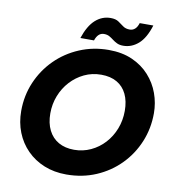

<svg xmlns="http://www.w3.org/2000/svg" viewBox="-95 -973 971 1069"><g transform="rotate(10 390.0 -438.5)"><path d="M351 12Q282 12 225.5 -11Q169 -34 128 -75.5Q87 -117 65 -172.5Q43 -228 43 -293Q43 -380 75.5 -456Q108 -532 165.5 -589.5Q223 -647 300 -679.5Q377 -712 465 -712Q541 -712 598.5 -686.5Q656 -661 695 -617.5Q734 -574 753.5 -520Q773 -466 773 -408Q773 -322 741.5 -246Q710 -170 653 -112Q596 -54 519 -21Q442 12 351 12ZM370 -131Q420 -131 464 -151.5Q508 -172 541 -208Q574 -244 592.5 -291.5Q611 -339 611 -393Q611 -448 592 -487.5Q573 -527 536.5 -548Q500 -569 448 -569Q396 -569 352 -548Q308 -527 275 -491Q242 -455 223.5 -408Q205 -361 205 -308Q205 -253 225 -213Q245 -173 282 -152Q319 -131 370 -131ZM539 -749Q518 -749 503.5 -756Q489 -763 477.5 -772Q466 -781 453.5 -788Q441 -795 423 -795Q389 -795 374 -750H297Q321 -822 358.5 -855.5Q396 -889 444 -889Q473 -889 489.5 -877.5Q506 -866 521 -855Q536 -844 559 -844Q576 -844 588.5 -855Q601 -866 608 -889H685Q662 -815 624 -782Q586 -749 539 -749Z"/></g></svg>

Font: Rethink Sans ExtraBold
Style: Italic
Weight: 800
Italic angle: -10°
Designer: The Rethink Sans project authors (Hans Thiessen). DM Sans designed by Colophon Foundry.
Foundry: Rethink Communications LLC
Version: Version 1.001